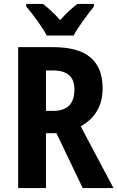

<svg xmlns="http://www.w3.org/2000/svg" viewBox="-20 -953 596 973"><path d="M217 -773H353C376 -816 426 -883 456 -920V-933H372C344 -911 316 -887 285 -851C255 -885 224 -913 198 -933H113V-920C145 -883 196 -814 217 -773ZM250 -714H72V0H213V-278H266L399 0H555L389 -313C459 -352 500 -414 500 -505C500 -645 419 -714 250 -714ZM246 -596C321 -596 357 -566 357 -499C357 -427 322 -391 249 -391H213V-596Z"/></svg>

Font: Noto Sans Ethiopic Condensed
Style: Bold
Weight: 700
Width: 3
Designer: Monotype Design Team
Foundry: Monotype Imaging Inc.
Version: Version 2.102